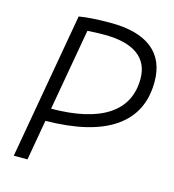

<svg xmlns="http://www.w3.org/2000/svg" viewBox="-105 -791 797 880"><g transform="rotate(15 293.0 -351.5)"><path d="M40.5 0 162.6 -693.4Q220.2 -703.1 311.5 -703.1Q441.9 -703.1 509 -650.1Q576.2 -597.2 576.2 -493.7Q576.2 -347.2 465.6 -270.8Q355 -194.3 139.2 -191.9L105.5 0ZM149.9 -252.4Q327.6 -253.4 418.9 -314Q510.3 -374.5 510.3 -490.7Q510.3 -565.4 456.5 -604.2Q402.8 -643.1 298.8 -643.1Q254.9 -643.1 218.3 -640.1Z"/></g></svg>

Font: Cascadia Code PL Light
Style: Italic
Weight: 300
Italic angle: -10°
Monospace: yes
Designer: Aaron Bell
Foundry: Saja Typeworks
Version: Version 2404.023; ttfautohint (v1.8.4)